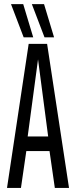

<svg xmlns="http://www.w3.org/2000/svg" viewBox="-20 -922 373 942"><path d="M14.4 0 120.7 -706.9H211.1L318.6 0H249L223 -180.7H109.1L82.8 0ZM115.8 -252.4H216.3L166.6 -630.8ZM198.4 -738.8 136.3 -901.7H196.1L245.3 -738.8ZM96.1 -738.8 34 -901.7H93.9L143 -738.8Z"/></svg>

Font: Georama ExtraCondensed Thin
Style: Regular
Weight: 100
Width: 2
Designer: Jean-Baptiste Levee
Foundry: Production Type
Version: Version 1.001